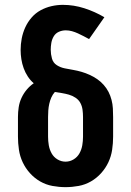

<svg xmlns="http://www.w3.org/2000/svg" viewBox="-20 -763 540 791"><path d="M250 8Q223 8 196 3Q169 -2 145.5 -15.5Q122 -29 103.5 -49.5Q85 -70 73.5 -94.5Q62 -119 58 -146Q54 -173 54 -200V-281Q54 -301 57 -321Q60 -341 68.5 -359.5Q77 -378 90 -393.5Q103 -409 119 -420Q105 -432 94.5 -448Q84 -464 77.5 -482Q71 -500 68 -519Q65 -538 65 -557Q65 -581 69.5 -604.5Q74 -628 84 -650Q94 -672 110 -690.5Q126 -709 147 -720.5Q168 -732 191.5 -737.5Q215 -743 239 -743Q284 -743 327.5 -729Q371 -715 410 -692L347 -602Q336 -608 324.5 -614Q313 -620 301 -625.5Q289 -631 276.5 -634.5Q264 -638 251 -638Q236 -638 222.5 -632Q209 -626 201.5 -613.5Q194 -601 191.5 -586.5Q189 -572 189 -558Q189 -540 194 -522Q199 -504 214 -494.5Q229 -485 246.5 -481.5Q264 -478 281.5 -475Q299 -472 316 -467Q333 -462 349.5 -454.5Q366 -447 380.5 -437Q395 -427 407 -413.5Q419 -400 427 -384.5Q435 -369 439.5 -351.5Q444 -334 445 -316.5Q446 -299 446 -281V-200Q446 -173 442 -146Q438 -119 426.5 -94.5Q415 -70 396.5 -49.5Q378 -29 354.5 -15.5Q331 -2 304 3Q277 8 250 8ZM250 -97Q268 -97 283.5 -106.5Q299 -116 307.5 -131.5Q316 -147 319 -164.5Q322 -182 322 -200V-281Q322 -296 320 -311Q318 -326 311 -339Q304 -352 291 -360.5Q278 -369 264 -373Q250 -377 235 -379.5Q220 -382 206 -384Q197 -374 191.5 -361.5Q186 -349 183 -335.5Q180 -322 179 -308.5Q178 -295 178 -281V-200Q178 -182 181 -164.5Q184 -147 192.5 -131.5Q201 -116 216.5 -106.5Q232 -97 250 -97Z"/></svg>

Font: Iosevka Curly Slab Extrabold
Style: Regular
Weight: 800
Monospace: yes
Designer: Belleve Invis
Foundry: Belleve Invis
Version: Version 22.1.2; ttfautohint (v1.8.4)